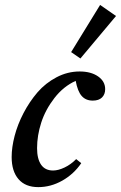

<svg xmlns="http://www.w3.org/2000/svg" viewBox="-20 -748 491 779"><path d="M306.2 -510.7 268.6 -536.6 386.2 -728 450.7 -683.1ZM135.3 11.2Q83 11.2 55.2 -21Q27.3 -53.2 27.3 -110.8Q27.3 -150.4 39.3 -196.5Q51.3 -242.7 75.4 -289.1Q99.6 -335.4 131.8 -373Q164.1 -410.6 209 -434.3Q253.9 -458 303.2 -458Q349.1 -458 377.9 -438Q406.7 -418 406.7 -386.2Q406.7 -365.2 393.8 -352.5Q380.9 -339.8 356.4 -339.8Q328.1 -339.8 311.5 -358.6Q294.9 -377.4 287.1 -419.9Q237.3 -397.5 200.7 -350.1Q164.1 -302.7 147.2 -250.2Q130.4 -197.8 130.4 -147Q130.4 -103.5 146.7 -79.8Q163.1 -56.2 195.3 -56.2Q216.3 -56.2 241.9 -68.4Q267.6 -80.6 289.1 -102.5L309.6 -85.9Q279.3 -41.5 232.7 -15.1Q186 11.2 135.3 11.2Z"/></svg>

Font: Elstob 8pt SemiBold
Style: Italic
Weight: 600
Italic angle: -20°
Designer: Peter S. Baker
Version: Version 1.015